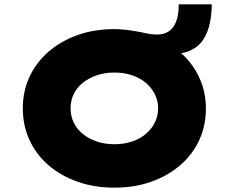

<svg xmlns="http://www.w3.org/2000/svg" viewBox="-20 -854 1053 884"><path d="M507 10Q414 10 336.5 -17.5Q259 -45 202.5 -94Q146 -143 115.5 -210Q85 -277 85 -355Q85 -434 116 -500.5Q147 -567 203.5 -616Q260 -665 337 -692.5Q414 -720 507 -720Q525 -720 551.5 -717.5Q578 -715 606 -710Q630 -706 654.5 -700.5Q679 -695 705 -695Q735 -695 757 -709.5Q779 -724 791 -755Q803 -786 803 -834H955Q955 -791 946.5 -749Q938 -707 917.5 -674Q897 -641 858.5 -622.5Q820 -604 758 -606L795 -625Q837 -593 867 -550Q897 -507 912.5 -458.5Q928 -410 928 -355Q928 -276 897.5 -209.5Q867 -143 810.5 -94Q754 -45 677 -17.5Q600 10 507 10ZM507 -190Q551 -190 588 -202.5Q625 -215 651.5 -237.5Q678 -260 693 -290Q708 -320 708 -355Q708 -390 693 -420Q678 -450 651.5 -472.5Q625 -495 588 -507.5Q551 -520 507 -520Q463 -520 426 -507.5Q389 -495 361.5 -473Q334 -451 319.5 -421Q305 -391 305 -355Q305 -320 319.5 -289.5Q334 -259 361.5 -237Q389 -215 426 -202.5Q463 -190 507 -190Z"/></svg>

Font: Lexend Giga Black
Style: Regular
Weight: 900
Designer: Bonnie Shaver-Troup, Thomas Jockin
Foundry: Lexend
Version: Version 1.007